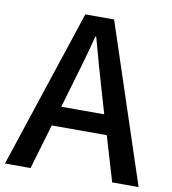

<svg xmlns="http://www.w3.org/2000/svg" viewBox="-82 -809 787 880"><g transform="rotate(10 311.0 -368.5)"><path d="M0 0 244 -737H378L622 0H499L437 -209H181L119 0ZM209 -301H409L380 -400Q362 -460 345 -521.5Q328 -583 311 -645H307Q291 -582 273.5 -521Q256 -460 238 -400Z"/></g></svg>

Font: Source Han Sans TC Medium
Style: Regular
Weight: 500
Designer: Ryoko NISHIZUKA Ë•øÂ°öÊ∂ºÂ≠ê (kana, bopomofo & ideographs); Paul D. Hunt (Latin, Greek & Cyrillic); Sandoll Communicatio
Foundry: Adobe
Version: Version 2.004;hotconv 1.0.118;makeotfexe 2.5.65603